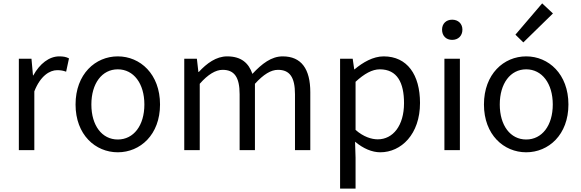

<svg xmlns="http://www.w3.org/2000/svg" viewBox="-20 -892 3450 1141"><path d="M92 0H184V-349C220 -441 275 -475 320 -475C343 -475 355 -472 373 -466L390 -545C373 -554 356 -557 332 -557C272 -557 216 -513 178 -444H176L167 -543H92Z M680 13C813 13 931 -91 931 -271C931 -452 813 -557 680 -557C547 -557 429 -452 429 -271C429 -91 547 13 680 13ZM680 -63C586 -63 523 -146 523 -271C523 -396 586 -480 680 -480C774 -480 838 -396 838 -271C838 -146 774 -63 680 -63Z M1075 0H1167V-394C1216 -450 1262 -477 1303 -477C1372 -477 1404 -434 1404 -332V0H1495V-394C1546 -450 1590 -477 1632 -477C1701 -477 1733 -434 1733 -332V0H1824V-344C1824 -482 1771 -557 1660 -557C1593 -557 1537 -514 1480 -453C1458 -517 1414 -557 1330 -557C1265 -557 1209 -516 1161 -464H1159L1150 -543H1075Z M2001 229H2093V45L2090 -50C2139 -9 2191 13 2240 13C2364 13 2476 -94 2476 -280C2476 -448 2400 -557 2260 -557C2197 -557 2136 -521 2087 -480H2085L2076 -543H2001ZM2225 -64C2189 -64 2141 -78 2093 -120V-406C2145 -454 2192 -480 2237 -480C2341 -480 2381 -400 2381 -279C2381 -145 2315 -64 2225 -64Z M2621 0H2713V-543H2621ZM2667 -655C2703 -655 2728 -679 2728 -716C2728 -751 2703 -775 2667 -775C2631 -775 2607 -751 2607 -716C2607 -679 2631 -655 2667 -655Z M3107 13C3240 13 3358 -91 3358 -271C3358 -452 3240 -557 3107 -557C2974 -557 2856 -452 2856 -271C2856 -91 2974 13 3107 13ZM3107 -63C3013 -63 2950 -146 2950 -271C2950 -396 3013 -480 3107 -480C3201 -480 3265 -396 3265 -271C3265 -146 3201 -63 3107 -63ZM3090 -640 3266 -812 3202 -872 3043 -686Z"/></svg>

Font: ChiuKong Gothic CL
Style: Regular
Weight: 400
Designer: Ryoko NISHIZUKA 西塚涼子 (kana, bopomofo & ideographs); Paul D. Hunt (Latin, Greek & Cyrillic); Sandoll Communications 산돌커뮤니
Foundry: Adobe
Version: Version 1.300